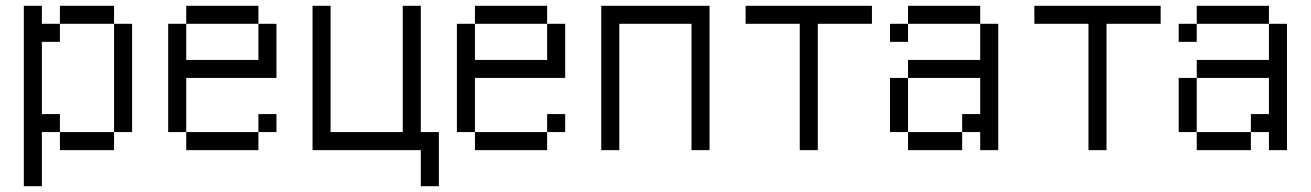

<svg xmlns="http://www.w3.org/2000/svg" viewBox="-20 -520 4540 665"><path d="M62.5 -500Q62.5 -500 62.5 125H125V-62.5H187.5V0H375V-62.5H187.5V-125H125Q125 -125 125 -375H187.5V-437.5H125V-500ZM375 -62.5H437.5Q437.5 -62.5 437.5 -437.5H375Q375 -437.5 375 -62.5ZM187.5 -437.5H375V-500H187.5Z M937.5 -62.5V-125H875V-62.5H625V0H875V-62.5ZM625 -62.5V-250H937.5V-437.5H875Q875 -437.5 875 -312.5H625Q625 -312.5 625 -437.5H562.5Q562.5 -437.5 562.5 -62.5ZM625 -437.5H875V-500H625Z M1437.5 0Q1437.5 0 1437.5 125H1500V-62.5H1437.5V-500H1375V-62.5H1125V-500H1062.5Q1062.5 -500 1062.5 0Z M1937.5 -62.5V-125H1875V-62.5H1625V0H1875V-62.5ZM1625 -62.5V-250H1937.5V-437.5H1875Q1875 -437.5 1875 -312.5H1625Q1625 -312.5 1625 -437.5H1562.5Q1562.5 -437.5 1562.5 -62.5ZM1625 -437.5H1875V-500H1625Z M2062.5 -500Q2062.5 -500 2062.5 0H2125V-437.5H2375V0H2437.5Q2437.5 0 2437.5 -500Z M3000 -437.5V-500H2562.5V-437.5H2750V0H2812.5V-437.5Z M3125 -62.5V0H3312.5V-62.5ZM3125 -62.5V-250H3062.5V-62.5ZM3375 -62.5V0H3437.5V-437.5H3375Q3375 -437.5 3375 -312.5H3125V-250H3375Q3375 -250 3375 -125H3312.5V-62.5ZM3125 -437.5H3062.5V-375H3125ZM3125 -437.5H3375V-500H3125Z M4000 -437.5V-500H3562.5V-437.5H3750V0H3812.5V-437.5Z M4125 -62.5V0H4312.5V-62.5ZM4125 -62.5V-250H4062.5V-62.5ZM4375 -62.5V0H4437.5V-437.5H4375Q4375 -437.5 4375 -312.5H4125V-250H4375Q4375 -250 4375 -125H4312.5V-62.5ZM4125 -437.5H4062.5V-375H4125ZM4125 -437.5H4375V-500H4125Z"/></svg>

Font: BFUnifontExMono
Style: Regular
Weight: 500
Version: Version 15.0.06